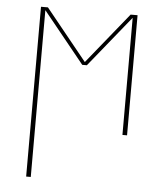

<svg xmlns="http://www.w3.org/2000/svg" viewBox="-53 -566 705 828"><g transform="rotate(5 300.0 -152.5)"><path d="M91 215V-520H121L300 -299L479 -520H509V0H489V-507L310 -286H290L111 -507V215Z"/></g></svg>

Font: Iosevka Thin Extended
Style: Regular
Weight: 100
Width: 7
Monospace: yes
Designer: Belleve Invis
Foundry: Belleve Invis
Version: Version 32.5.0; ttfautohint (v1.8.4)